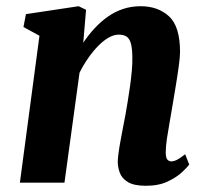

<svg xmlns="http://www.w3.org/2000/svg" viewBox="-20 -588 662 618"><path d="M248 -450.5Q265 -476 285 -497.5Q305 -519 328 -535Q351 -551 377.2 -559.5Q403.5 -568 432.5 -568Q488.5 -568 524 -535.5Q559.5 -503 559.5 -420.5Q559.5 -404.5 555.2 -373.5Q551 -342.5 545.2 -308.2Q539.5 -274 535 -247Q531 -222 526 -194.5Q521 -167 517.2 -141.5Q513.5 -116 513.5 -97.5Q513.5 -79.5 519 -74Q524.5 -68.5 531 -68.5Q539.5 -68.5 549.5 -73.5Q559.5 -78.5 576 -91.5L589 -58.5Q584.5 -51.5 567 -34.8Q549.5 -18 520.2 -4Q491 10 450 10Q411.5 10 392 -1.8Q372.5 -13.5 365.8 -31.5Q359 -49.5 359 -68.5Q359.5 -80.5 361.8 -97.2Q364 -114 367.8 -134Q371.5 -154 375.5 -175.5Q379.5 -197 383.5 -217Q387 -237 391 -261Q395 -285 398.5 -310Q402 -335 404.2 -359.5Q406.5 -384 406 -405.5Q405.5 -434 401 -449.2Q396.5 -464.5 387 -470.5Q377.5 -476.5 362 -476.5Q346.5 -476.5 329.5 -466.8Q312.5 -457 296 -440.2Q279.5 -423.5 264 -401.2Q248.5 -379 236 -354L187.5 0H44L107 -473L55.5 -501L63.5 -542.5L233 -568L257 -556.5Z"/></svg>

Font: Merriweather ExtraBold
Style: Italic
Weight: 800
Italic angle: -7.8°
Version: Version 2.101